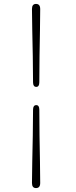

<svg xmlns="http://www.w3.org/2000/svg" viewBox="-20 -803 385 979"><path d="M180.5 -383.5Q180.5 -360 165 -360Q148.5 -360 148.5 -383.5Q148.5 -447 147.2 -516.2Q146 -585.5 144.5 -649Q143 -712.5 143 -757Q143 -783 163.5 -783Q185 -783 185 -757Q185 -712.5 183.8 -649.2Q182.5 -586 181.5 -516.5Q180.5 -447 180.5 -383.5ZM148.5 -243.5Q148.5 -267 165 -267Q180.5 -267 180.5 -243.5Q180.5 -180 181.5 -110.5Q182.5 -41 183.8 22Q185 85 185 130Q185 156 163.5 156Q143 156 143 130Q143 85 144.5 21.8Q146 -41.5 147.2 -111Q148.5 -180.5 148.5 -243.5Z"/></svg>

Font: Fraunces 9pt SuperSoft Thin
Style: Regular
Weight: 100
Version: Version 1.000;[b76b70a41]